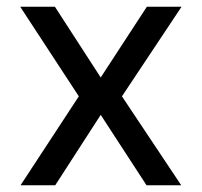

<svg xmlns="http://www.w3.org/2000/svg" viewBox="-20 -550 599 570"><path d="M144 0H41L214 -264L40 -530H143L279 -320L416 -530H519L342 -264L518 0H415L279 -209Z"/></svg>

Font: Be Vietnam Pro Variable Thin
Style: Regular
Weight: 100
Designer: Lam Bao, Tony Le, Vietanh Nguyen
Foundry: Yellow Type Foundry
Version: Version 1.002